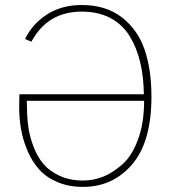

<svg xmlns="http://www.w3.org/2000/svg" viewBox="-20 -729 687 767"><path d="M56.6 -301.8Q56.6 -313.5 57.1 -330.6Q57.6 -347.7 57.6 -352.5H554.7Q553.7 -422.9 540 -480.5Q526.4 -538.1 498 -584.5Q469.7 -630.9 421.4 -656.7Q373 -682.6 306.6 -682.6Q169.9 -682.6 105.5 -562.5L80.1 -573.2Q109.4 -633.8 168 -671.4Q226.6 -709 306.6 -709Q403.3 -709 466.8 -659.7Q530.3 -610.4 557.6 -530.8Q585 -451.2 585 -342.8Q585 -162.1 507.8 -72.3Q430.7 17.6 311.5 17.6Q253.9 17.6 208.5 -2Q163.1 -21.5 135.3 -53.2Q107.4 -85 89.4 -127.9Q71.3 -170.9 64 -213.4Q56.6 -255.9 56.6 -301.8ZM86.9 -326.2Q86.9 -320.3 87.4 -311.5Q87.9 -302.7 87.9 -298.8Q87.9 -257.8 93.3 -220.7Q98.6 -183.6 113.8 -143.6Q128.9 -103.5 152.8 -74.7Q176.8 -45.9 217.8 -26.9Q258.8 -7.8 312.5 -7.8Q353.5 -7.8 392.6 -23.4Q431.6 -39.1 469.7 -73.2Q507.8 -107.4 531.7 -172.9Q555.7 -238.3 555.7 -326.2Z"/></svg>

Font: Gothic A1 Thin
Style: Regular
Weight: 250
Designer: HanYang I&C Co.,Ltd.
Foundry: HanYang I&C Co.,Ltd.
Version: Version 2.50